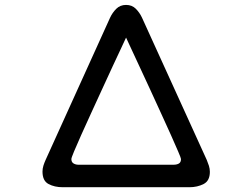

<svg xmlns="http://www.w3.org/2000/svg" viewBox="-20 -783 1040 792"><path d="M238.3 -10.7Q205.1 -10.7 180.2 -23.9Q155.3 -37.1 155.3 -75.2Q155.3 -87.9 159.2 -100.1Q163.1 -112.3 168 -123L433.6 -709Q443.4 -730.5 459.5 -746.6Q475.6 -762.7 500 -762.7Q524.4 -762.7 540 -747.1Q555.7 -731.4 565.4 -710.9L833 -123Q837.9 -111.3 841.8 -99.1Q845.7 -86.9 845.7 -74.2Q845.7 -37.1 819.8 -23.9Q793.9 -10.7 761.7 -10.7ZM303.7 -103.5H696.3Q709 -103.5 717.8 -108.4Q726.6 -113.3 726.6 -127Q726.6 -130.9 715.3 -157.2Q704.1 -183.6 685.5 -225.1Q667 -266.6 644 -316.4Q621.1 -366.2 598.1 -416.5Q575.2 -466.8 554.2 -511.2Q533.2 -555.7 519 -586.9Q504.9 -618.2 500 -627.9Q495.1 -617.2 480.5 -585.9Q465.8 -554.7 445.3 -510.7Q424.8 -466.8 401.9 -416.5Q378.9 -366.2 356.4 -317.4Q334 -268.6 315.4 -227.1Q296.9 -185.5 285.6 -158.7Q274.4 -131.8 274.4 -127Q274.4 -114.3 283.2 -108.9Q292 -103.5 303.7 -103.5Z"/></svg>

Font: Kosugi Maru
Style: Regular
Weight: 400
Designer: MOTOYA
Version: Version 4.002